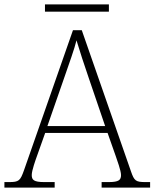

<svg xmlns="http://www.w3.org/2000/svg" viewBox="-23 -851 701 871"><path d="M181 -798H471V-831H181ZM-3 0H225V-25H178C130 -25 121 -35 121 -57C121 -78 139 -127 145 -144L182 -248H465L502 -143C508 -125 526 -77 526 -57C526 -35 517 -25 470 -25H438V0H658V-25H638C593 -25 586 -30 571 -74L348 -714H308L86 -79C69 -31 63 -25 18 -25H-3ZM192 -279 271 -506C288 -555 316 -633 324 -668C337 -624 361 -551 380 -496L454 -279Z"/></svg>

Font: Noto Serif Sinhala ExtraLight
Style: Regular
Weight: 200
Designer: Jelle Bosma - Monotype Design Team
Foundry: Monotype Imaging Inc.
Version: Version 2.007